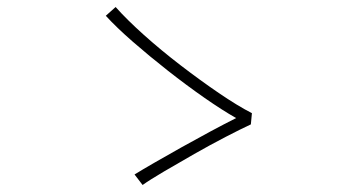

<svg xmlns="http://www.w3.org/2000/svg" viewBox="-20 -651 1040 548"><path d="M699 -328 696 -296Q668 -283 624.5 -260.5Q581 -238 534.5 -211.5Q488 -185 448 -161.5Q408 -138 387 -123L364 -153Q385 -166 420.5 -186.5Q456 -207 498 -230.5Q540 -254 581 -276Q622 -298 654 -314Q615 -336 564 -371.5Q513 -407 459.5 -449Q406 -491 359 -532Q312 -573 282 -606L310 -631Q342 -595 390.5 -551.5Q439 -508 495 -465Q551 -422 604.5 -385.5Q658 -349 699 -328Z"/></svg>

Font: Zen Kaku Gothic New Light
Style: Regular
Weight: 300
Designer: Yoshimichi Ohira
Foundry: Positype
Version: Version 1.002